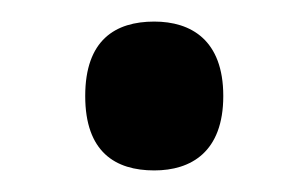

<svg xmlns="http://www.w3.org/2000/svg" viewBox="-20 -445 286 178"><path d="M123 -287C157 -287 187 -304 187 -356C187 -408 157 -425 123 -425C87 -425 59 -408 59 -356C59 -304 87 -287 123 -287Z"/></svg>

Font: Noto Serif Hebrew SemiCondensed Medium
Style: Regular
Weight: 500
Width: 4
Designer: Monotype Design Team
Foundry: Monotype Imaging Inc.
Version: Version 2.004